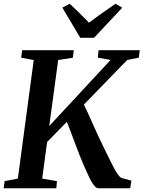

<svg xmlns="http://www.w3.org/2000/svg" viewBox="-26 -1013 772 1033"><path d="M-6.5 0 -1 -38.5 70 -52 155.5 -690 88 -702.5 93 -743H371L366 -702.5L287 -690L239 -335L569 -690.5L500 -703L504.5 -743H726L720.5 -702.5L658.5 -690.5L425.5 -450.5Q436 -429.5 448.8 -401Q461.5 -372.5 475.2 -341.8Q489 -311 502.2 -282Q515.5 -253 526.5 -231.5Q544.5 -194.5 559 -164.5Q573.5 -134.5 585.5 -112.2Q597.5 -90 607.2 -75.8Q617 -61.5 626 -56L681 -41L674.5 0H503Q493 -1 483.2 -11.5Q473.5 -22 463.5 -40.5Q453.5 -59 442.8 -83.2Q432 -107.5 419.5 -135.5Q410 -158 399 -186.2Q388 -214.5 376.5 -245.2Q365 -276 354.2 -305Q343.5 -334 333.5 -357.5L227.5 -249L201 -52L280.5 -38.5L277 0ZM406 -809.5 309.5 -972 349 -993Q375.5 -968 401.8 -942.5Q428 -917 453 -891Q487 -917 523 -942.2Q559 -967.5 595.5 -993L631.5 -971.5L480 -809.5Z"/></svg>

Font: Merriweather 48pt SemiBold
Style: Italic
Weight: 600
Italic angle: -7.8°
Designer: Eben Sorkin
Foundry: Eben Sorkin
Version: Version 2.101